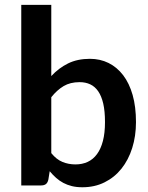

<svg xmlns="http://www.w3.org/2000/svg" viewBox="-20 -763 610 790"><path d="M67.5 0V-743H191V-450Q221.5 -483 260 -502Q298.5 -521 350 -521Q392 -521 426.8 -503.8Q461.5 -486.5 486.8 -453.5Q512 -420.5 525.8 -372Q539.5 -323.5 539.5 -260.5Q539.5 -203 524 -154Q508.5 -105 479.8 -69Q451 -33 410.2 -12.8Q369.5 7.5 319 7.5Q295 7.5 275.8 2.8Q256.5 -2 240.5 -10.5Q224.5 -19 210.8 -31.2Q197 -43.5 184.5 -58.5L179 -24Q176 -11 168.8 -5.5Q161.5 0 149 0ZM307.5 -425Q269 -425 241.8 -408.8Q214.5 -392.5 191 -363V-133Q212 -107 236.8 -96.8Q261.5 -86.5 290.5 -86.5Q318.5 -86.5 341 -97Q363.5 -107.5 379.2 -129Q395 -150.5 403.5 -183.2Q412 -216 412 -260.5Q412 -305.5 404.8 -336.8Q397.5 -368 384 -387.5Q370.5 -407 351.2 -416Q332 -425 307.5 -425Z"/></svg>

Font: Lato TR
Style: Bold
Weight: 700
Designer: Lukasz Dziedzic
Foundry: tyPoland Lukasz Dziedzic
Version: Version 1.104 2013